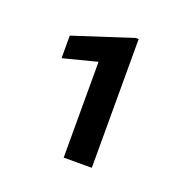

<svg xmlns="http://www.w3.org/2000/svg" viewBox="-80 -787 530 539"><g transform="rotate(20 184.5 -517.5)"><path d="M247.1 -325.7H163.1V-611.8L62 -585.9V-653.3L238.3 -710.4H247.1Z"/></g></svg>

Font: Heebo Medium
Style: Regular
Weight: 500
Designer: Oded Ezer
Foundry: Ezer Type House
Version: Version 3.100